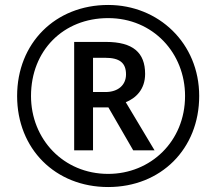

<svg xmlns="http://www.w3.org/2000/svg" viewBox="-20 -744 872 774"><path d="M416 10C629 10 783 -144 783 -357C783 -570 619 -724 416 -724C203 -724 49 -570 49 -357C49 -144 203 10 416 10ZM416 -43C235 -43 105 -184 105 -357C105 -540 235 -671 416 -671C597 -671 726 -530 726 -357C726 -174 587 -43 416 -43ZM279 -138H355V-311H417L517 -138H603L487 -332C527 -348 565 -383 565 -446C565 -532 516 -575 407 -575H279ZM405 -373H355V-511H404C462 -511 488 -491 488 -444C488 -402 457 -373 405 -373Z"/></svg>

Font: Noto Sans Psalter Pahlavi
Style: Regular
Weight: 400
Designer: Monotype Design Team
Foundry: Monotype Imaging Inc.
Version: Version 2.002